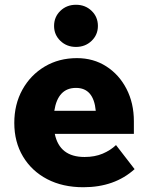

<svg xmlns="http://www.w3.org/2000/svg" viewBox="-20 -770 625 806"><path d="M467 -161 545 -60Q461 16 330 16Q243 16 178 -18Q113 -52 76.5 -113Q40 -174 40 -254Q40 -332 74 -393.5Q108 -455 167.5 -490.5Q227 -526 303 -526Q372 -526 426 -491.5Q480 -457 511 -397Q542 -337 542 -261V-208H210Q230 -111 335 -111Q378 -111 411 -125Q444 -139 467 -161ZM299 -401Q223 -401 208 -305H382Q373 -401 299 -401ZM299 -573Q260 -573 233.5 -598.5Q207 -624 207 -661Q207 -699 233.5 -724.5Q260 -750 299 -750Q338 -750 364.5 -724.5Q391 -699 391 -661Q391 -624 364.5 -598.5Q338 -573 299 -573Z"/></svg>

Font: Wix Madefor Text ExtraBold
Style: Regular
Weight: 800
Designer: Dalton Maag Ltd
Foundry: Dalton Maag Ltd
Version: Version 3.100